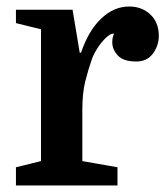

<svg xmlns="http://www.w3.org/2000/svg" viewBox="-20 -570 514 590"><path d="M330 -467Q330 -467 330 -467Q330 -467 330 -467Q319 -467 305 -453.5Q291 -440 279.5 -422Q268 -404 263 -390Q251 -356 242 -320Q233 -284 233 -232V-75L341 -56V0H29V-56L106 -75V-480L29 -499V-540H203L225 -408H229Q252 -476 291 -513Q330 -550 377 -550Q416 -550 442 -525.5Q468 -501 468 -460Q468 -430 450 -405.5Q432 -381 399 -381Q359 -381 342 -399.5Q325 -418 325 -440Q325 -447 325.5 -450.5Q326 -454 330 -467Z"/></svg>

Font: Domine
Style: Regular
Weight: 400
Designer: Pablo Impallari, Rodrigo Fuenzalida, Brenda Gallo
Foundry: Pablo Impallari, Rodrigo Fuenzalida, Brenda Gallo
Version: Version 2.000;September 19, 2022;FontCreator 14.0.0.2877 64-